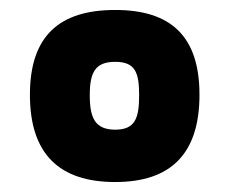

<svg xmlns="http://www.w3.org/2000/svg" viewBox="-20 -679 460 385"><path d="M211 -419C171 -419 160 -442 160 -488C160 -534 171 -555 211 -555C251 -555 259 -534 259 -488C259 -442 251 -419 211 -419ZM211 -659C99 -659 40 -607 40 -489C40 -370 99 -314 211 -314C322 -314 380 -370 380 -489C380 -607 322 -659 211 -659Z"/></svg>

Font: RazerF5
Style: Bold
Weight: 700
Foundry: Razer Inc.
Version: Version 2